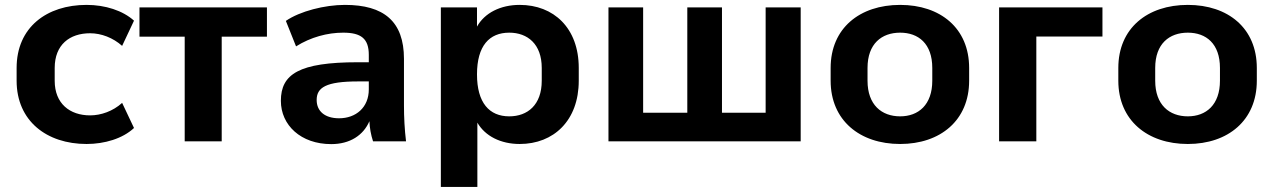

<svg xmlns="http://www.w3.org/2000/svg" viewBox="-20 -569 5127 773"><path d="M328.6 10.7C400.4 10.7 473.6 -10.7 519.5 -53.7L471.7 -154.8C434.6 -121.1 386.2 -104.5 342.8 -104.5C261.2 -104.5 200.2 -151.9 200.2 -243.7V-295.4C200.2 -389.2 260.7 -435.1 342.8 -435.1C387.7 -435.1 435.1 -417 471.7 -384.3L519.5 -485.8C474.6 -526.4 403.8 -549.3 328.6 -549.3C168.5 -549.3 46.9 -459.5 46.9 -295.4V-244.1C46.9 -82 168 10.7 328.6 10.7Z M872.6 0V-421.4H1054.7V-539.1H541.5V-421.4H723.6V0Z M1313.5 11.2C1389.2 11.2 1442.9 -24.4 1467.3 -81.1C1468.3 -54.2 1473.1 -26.9 1481.9 0H1614.7C1608.9 -47.9 1606.4 -97.2 1606.4 -144.5V-332C1606.4 -483.4 1524.9 -549.3 1368.7 -549.3C1287.1 -549.3 1187.5 -523.9 1130.9 -484.9L1171.9 -382.3C1231 -419.4 1298.3 -437.5 1361.8 -437.5C1433.6 -437.5 1464.8 -413.6 1464.8 -348.1V-318.4H1420.9C1183.6 -318.4 1110.8 -270.5 1110.8 -163.1C1110.8 -65.4 1190.9 11.2 1313.5 11.2ZM1345.2 -92.8C1288.1 -92.8 1254.9 -121.1 1254.9 -166.5C1254.9 -216.3 1291.5 -241.2 1421.9 -241.2H1464.8V-209C1464.8 -136.2 1412.6 -92.8 1345.2 -92.8Z M1901.9 183.6V-75.2C1933.1 -21 1996.1 10.7 2072.3 10.7C2209 10.7 2310.1 -83.5 2310.1 -244.1V-295.4C2310.1 -456.5 2209 -549.3 2072.3 -549.3C1995.1 -549.3 1931.2 -517.1 1900.4 -461.9V-539.1H1754.9V183.6ZM2030.3 -100.6C1950.2 -100.6 1900.4 -154.8 1900.4 -269.5C1900.4 -384.8 1950.2 -437.5 2030.3 -437.5C2104 -437.5 2161.1 -391.6 2161.1 -295.4V-244.1C2161.1 -146.5 2104 -100.6 2030.3 -100.6Z M3203.6 0V-539.1H3062.5V-115.2H2886.7V-539.1H2747.1V-115.2H2569.3V-539.1H2429.7V0Z M3604 10.7C3766.1 10.7 3881.8 -84.5 3881.8 -244.1V-295.4C3881.8 -455.6 3766.1 -549.3 3604 -549.3C3441.4 -549.3 3324.2 -455.6 3324.2 -295.4V-244.1C3324.2 -84.5 3441.4 10.7 3604 10.7ZM3604 -100.6C3529.8 -100.6 3472.7 -146.5 3472.7 -244.1V-295.4C3472.7 -393.1 3529.8 -437.5 3604 -437.5C3677.7 -437.5 3733.4 -393.1 3733.4 -295.4V-244.1C3733.4 -147 3677.7 -100.6 3604 -100.6Z M4152.3 0V-421.9H4418.5V-539.1H4002.4V0Z M4762.2 10.7C4924.3 10.7 5040 -84.5 5040 -244.1V-295.4C5040 -455.6 4924.3 -549.3 4762.2 -549.3C4599.6 -549.3 4482.4 -455.6 4482.4 -295.4V-244.1C4482.4 -84.5 4599.6 10.7 4762.2 10.7ZM4762.2 -100.6C4688 -100.6 4630.9 -146.5 4630.9 -244.1V-295.4C4630.9 -393.1 4688 -437.5 4762.2 -437.5C4835.9 -437.5 4891.6 -393.1 4891.6 -295.4V-244.1C4891.6 -147 4835.9 -100.6 4762.2 -100.6Z"/></svg>

Font: Winston
Style: Bold
Weight: 700
Designer: Vernon Adams, Kim Jin-seong, David Berlow, Cristiano Sobral
Foundry: The Winston Project Authors
Version: Version 3.004